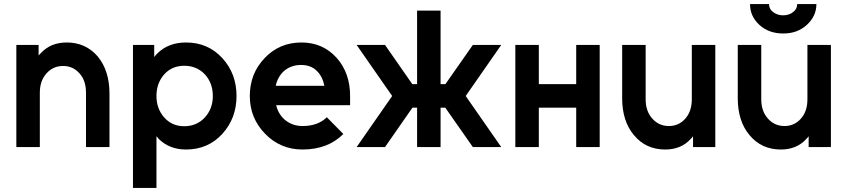

<svg xmlns="http://www.w3.org/2000/svg" viewBox="-20 -720 4148 940"><path d="M516 0V-262Q516 -318 501.5 -363.5Q487 -409 459 -443Q400 -512 307 -512Q229 -512 182 -462Q179 -459 175.5 -455.5Q172 -452 169 -448V-500H60V0H175V-266Q175 -325 208 -361Q240 -397 289 -397Q337 -397 369 -361Q401 -326 401 -266V0Z M735 -500V-441Q739 -446 742.5 -450Q746 -454 750 -458Q804 -512 891 -512Q998 -512 1068 -436Q1138 -360 1138 -250Q1138 -141 1068 -64Q998 12 891 12Q811 12 759 -38Q756 -42 752.5 -45.5Q749 -49 746 -53V200H631V-500ZM882 -102Q943 -102 983 -145Q1022 -188 1022 -250Q1022 -313 983 -356Q943 -398 882 -398Q822 -398 784 -356Q746 -313 746 -250Q746 -188 784 -145Q822 -102 882 -102Z M1694 -205V-250Q1694 -363 1628 -437Q1560 -512 1456 -512Q1348 -512 1276 -436Q1203 -360 1203 -250Q1203 -142 1278 -65Q1353 12 1461 12Q1585 12 1661 -64L1580 -146Q1537 -103 1461 -103Q1411 -103 1374 -134Q1358 -148 1347.5 -166Q1337 -184 1332 -205ZM1454 -402Q1502 -402 1531 -373Q1559 -346 1568 -300H1330Q1339 -343 1370 -372Q1405 -402 1454 -402Z M1726 -500 1900 -250 1726 0H1865L2039 -250L1865 -500ZM2434 -500H2295L2120 -250L2295 0H2434L2260 -250ZM2022 -668V-308H1917V-193H2022V0H2137V-193H2243V-308H2137V-668Z M2503 0H2618V-193H2801V0H2916V-500H2801V-308H2618V-500H2503Z M3026 -500V-238Q3026 -183 3040.5 -137.5Q3055 -92 3084 -58Q3142 12 3237 12Q3314 12 3361 -39Q3364 -42 3367 -45.5Q3370 -49 3373 -53V0H3482V-500H3367V-234Q3367 -175 3335 -139Q3303 -103 3255 -103Q3206 -103 3174 -139Q3141 -175 3141 -234V-500Z M3652 -700Q3652 -640 3698 -598Q3744 -556 3815 -556Q3884 -556 3930 -598Q3977 -641 3977 -700H3883Q3883 -676 3863 -661Q3843 -645 3814 -645Q3786 -645 3765 -661Q3745 -676 3745 -700ZM3592 -500V-238Q3592 -183 3606.5 -137.5Q3621 -92 3650 -58Q3708 12 3803 12Q3880 12 3927 -39Q3930 -42 3933 -45.5Q3936 -49 3939 -53V0H4048V-500H3933V-234Q3933 -175 3901 -139Q3869 -103 3821 -103Q3772 -103 3740 -139Q3707 -175 3707 -234V-500Z"/></svg>

Font: Unageo
Style: SemiBold
Weight: 600
Designer: Richard Sepsi
Foundry: Richard Sepsi
Version: Version 2.000